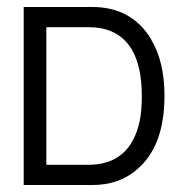

<svg xmlns="http://www.w3.org/2000/svg" viewBox="-20 -547 536 551"><path d="M48 -16V-527H244Q358 -527 414 -434V-433Q452 -370 452 -272Q452 -125 371 -59Q321 -16 244 -16ZM113 -74H233Q354 -74 381 -200Q387 -231 387 -271Q387 -443 270 -466Q252 -469 233 -469H113Z"/></svg>

Font: Ekushey Buriganga
Style: Regular
Weight: 400
Designer: Al Mamun Sumon
Foundry: Al Mamun Sumon
Version: Version 1.0